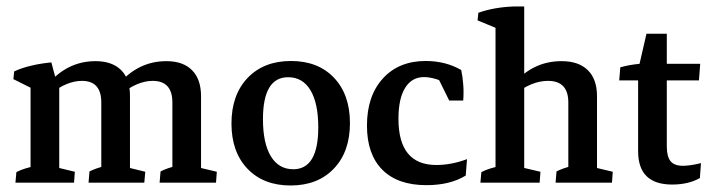

<svg xmlns="http://www.w3.org/2000/svg" viewBox="-20 -566 2207 595"><path d="M514.2 -2.9V-248.5Q514.2 -315.4 453.1 -315.4Q406.7 -315.4 354.5 -274.4L344.7 -301.8Q406.7 -376.5 495.6 -376.5Q547.4 -376.5 575.2 -348.4Q603 -320.3 603 -268.1V-2.9ZM27.8 0 30.8 -32.7Q44.4 -39.6 58.6 -43.9Q72.8 -48.3 86.9 -51.8L74.7 -12.2V-82H163.6V-12.2L153.3 -47.9L211.9 -33.7L209.5 0ZM74.7 -2.9V-330.1L163.6 -309.6V-2.9ZM254.4 0 257.3 -34.7Q267.6 -40 279.8 -44.2Q292 -48.3 306.2 -51.8L293.9 -12.2V-82H382.8V-12.2L372.6 -47.9L430.2 -33.7L427.2 0ZM293.9 -2.9V-248.5Q293.9 -315.4 233.9 -315.4Q187 -315.4 135.3 -274.4L125.5 -301.8Q187.5 -376.5 275.9 -376.5Q327.1 -376.5 355 -349.1Q382.8 -321.8 382.8 -269.5V-2.9ZM74.7 -249.5V-312L88.9 -287.1L21.5 -320.8L23.9 -344.7Q46.9 -355.5 76.7 -362.5Q106.4 -369.6 139.2 -372.6L160.6 -292ZM474.6 0 477.5 -34.7Q487.8 -40 499.8 -44.2Q511.7 -48.3 525.9 -51.8L514.2 -12.2V-82H603V-12.2L592.3 -47.9L651.9 -33.7L649.4 0Z M880.4 8.8Q796.4 8.8 746.8 -43.2Q697.3 -95.2 697.3 -183.1Q697.3 -272 747.3 -324.5Q797.4 -377 881.8 -377Q965.8 -377 1015.1 -325Q1064.5 -272.9 1064.5 -184.6Q1064.5 -95.7 1014.6 -43.5Q964.8 8.8 880.4 8.8ZM888.7 -41.5Q966.3 -41.5 966.3 -171.4Q966.3 -246.1 942.1 -286.4Q918 -326.7 873 -326.7Q794.9 -326.7 794.9 -196.8Q794.9 -122.1 819.3 -81.8Q843.8 -41.5 888.7 -41.5Z M1301.3 7.8Q1212.4 7.8 1164.8 -40Q1117.2 -87.9 1117.2 -176.8Q1117.2 -268.6 1166.5 -322.8Q1215.8 -377 1299.3 -377Q1360.8 -377 1409.2 -349.1Q1413.6 -329.6 1415.5 -304.9Q1417.5 -280.3 1415.5 -254.4H1372.1L1330.6 -338.4L1371.1 -303.2Q1352.5 -314.5 1331.8 -320.8Q1311 -327.1 1293.9 -327.1Q1256.3 -327.1 1235.6 -293.9Q1214.8 -260.7 1214.8 -197.8Q1214.8 -54.7 1332 -54.7Q1378.9 -54.7 1427.2 -72.8L1423.3 -22Q1375 7.8 1301.3 7.8Z M1515.6 -2.9V-504.9L1604.5 -490.7V-2.9ZM1741.2 -2.9V-248.5Q1741.2 -315.4 1678.2 -315.4Q1627.9 -315.4 1576.2 -274.4L1566.9 -300.3Q1628.4 -376.5 1720.2 -376.5Q1773.4 -376.5 1801.8 -348.4Q1830.1 -320.3 1830.1 -268.1V-2.9ZM1468.8 0 1471.7 -32.7Q1485.4 -39.6 1499.5 -43.9Q1513.7 -48.3 1527.8 -51.8L1515.6 -12.2V-82H1604.5V-12.2L1594.2 -47.9L1654.8 -33.7L1652.3 0ZM1701.7 0 1704.6 -34.7Q1714.8 -40 1726.8 -44.2Q1738.8 -48.3 1752.9 -51.8L1741.2 -12.2V-82H1830.1V-12.2L1819.3 -47.9L1878.9 -33.7L1876.5 0ZM1515.6 -437.5V-498.5L1525.9 -475.6L1460 -502.9L1462.4 -526.4Q1510.3 -543.5 1571.3 -545.9H1604.5V-461.9Z M2063 5.9Q1957.5 5.9 1957.5 -97.2V-333.5L1961.9 -368.2L1983.4 -461.4H2046.4V-111.8Q2046.4 -80.6 2058.1 -66.4Q2069.8 -52.2 2096.2 -52.2Q2118.2 -52.2 2152.3 -60.5L2148.9 -14.2Q2113.3 5.9 2063 5.9ZM1898.9 -316.9 1902.3 -357.4Q1929.7 -365.2 1961.9 -368.2H2149.9L2146 -316.9Z"/></svg>

Font: Markazi Text Medium
Style: Regular
Weight: 500
Designer: Borna Izadpanah (Arabic designer), Fiona Ross (Arabic design director) and Florian Runge (Latin designer)
Foundry: Borna Izadpanah and Florian Runge
Version: Version 1.001